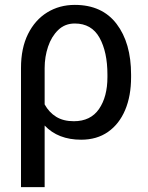

<svg xmlns="http://www.w3.org/2000/svg" viewBox="-20 -558 604 781"><path d="M65.4 203.1V-281.7Q65.4 -362.3 94 -419.7Q122.6 -477.1 172.1 -507.6Q221.7 -538.1 284.2 -538.1Q395.5 -538.1 454.3 -460.7Q513.2 -383.3 513.2 -254.4V-244.1Q513.2 -167.5 489 -110.4Q464.8 -53.2 419.4 -21.5Q374 10.3 310.1 10.3Q216.3 10.3 161.6 -47.4V203.1ZM280.3 -64.9Q348.6 -64.9 382.8 -114.7Q417 -164.6 417 -244.1V-254.4Q417 -346.7 384.8 -404.5Q352.5 -462.4 284.2 -462.4Q244.1 -462.4 216.8 -436Q189.5 -409.7 175.5 -368.2Q161.6 -326.7 161.6 -281.2V-133.3Q179.7 -100.6 208.7 -82.8Q237.8 -64.9 280.3 -64.9Z"/></svg>

Font: Roboto Slab
Style: Regular
Weight: 400
Designer: Google
Version: Version 2.000; ttfautohint (v1.8.1.43-b0c9)